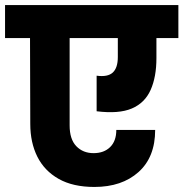

<svg xmlns="http://www.w3.org/2000/svg" viewBox="-37 -760 727 761"><path d="M337 -19Q252 -19 195.5 -51Q139 -83 111 -139Q83 -195 83 -269L82 -609H-17V-740H670V-609H583V-530Q583 -455 560 -403.5Q537 -352 485.5 -330Q434 -308 346 -319V-460Q390 -454 410 -472.5Q430 -491 430 -534V-609H239V-263Q239 -208 265.5 -180.5Q292 -153 334 -153Q375 -153 399.5 -177Q424 -201 424 -245H578Q578 -137 512 -78Q446 -19 337 -19Z"/></svg>

Font: Poppins
Style: Bold
Weight: 700
Designer: Ninad Kale (Devanagari), Jonny Pinhorn (Latin)
Version: Version 5.002